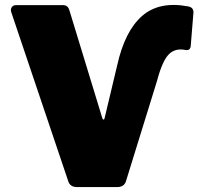

<svg xmlns="http://www.w3.org/2000/svg" viewBox="-20 -763 809 783"><path d="M747 -737Q769 -733 769 -713L758 -578Q757 -556 737 -559Q695 -568 668.5 -541.5Q642 -515 620 -432L494 -25Q487 0 457 0H295Q265 0 258 -25L26 -713Q22 -724 27.5 -733Q33 -742 45 -742H238Q257 -742 263 -721L397 -282Q399 -275 402.5 -275.5Q406 -276 407 -283L458 -497Q489 -636 559 -697.5Q629 -759 747 -737Z"/></svg>

Font: Libre Franklin Black
Style: Regular
Weight: 900
Designer: Pablo Impallari, Rodrigo Fuenzalida, Nhung Nguyen
Foundry: Impallari Type
Version: Version 3.000